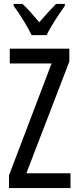

<svg xmlns="http://www.w3.org/2000/svg" viewBox="-20 -963 401 983"><path d="M341 0H26V-65L244 -638H30V-714H335V-648L115 -76H341ZM142 -783Q126 -816 101 -857Q76 -898 50 -933V-943H95Q114 -926 136.5 -900.5Q159 -875 181 -849Q207 -879 224.5 -898Q242 -917 267 -943H312V-933Q290 -902 262.5 -860Q235 -818 219 -783Z"/></svg>

Font: Noto Sans Khmer ExtraCondensed
Style: Regular
Weight: 400
Width: 2
Designer: Danh Hong and the Monotype Design Team
Foundry: Monotype Imaging Inc.
Version: Version 2.004; ttfautohint (v1.8.4.7-5d5b)